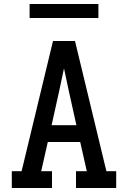

<svg xmlns="http://www.w3.org/2000/svg" viewBox="-20 -940 640 960"><path d="M39 0V-84H88L245 -735H355L512 -84H561V0H360V-84H414L381 -230H219L186 -84H240V0ZM362 -314 323 -490Q317 -517 311.5 -544Q306 -571 300 -598Q294 -571 288.5 -544Q283 -517 277 -490L238 -314ZM128 -850V-920H472V-850Z"/></svg>

Font: Iosevka Etoile Medium
Style: Regular
Weight: 500
Designer: Belleve Invis
Foundry: Belleve Invis
Version: Version 22.1.2; ttfautohint (v1.8.4)